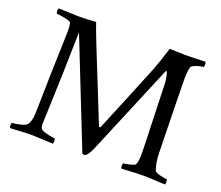

<svg xmlns="http://www.w3.org/2000/svg" viewBox="-112 -822 1134 987"><g transform="rotate(20 455.5 -329.0)"><path d="M23.9 -12.2Q23.9 -16.6 25.6 -21.2Q27.3 -25.9 28.8 -25.9Q42.5 -25.9 70.3 -32.2Q98.1 -38.6 106 -47.9Q113.8 -55.7 118.2 -71.3Q122.6 -86.9 123.5 -99.1Q124.5 -111.3 125 -134.8Q126.5 -238.8 129.4 -339.8Q132.3 -440.9 134.3 -498.5Q136.2 -556.2 136.2 -571.8Q136.2 -594.7 131.8 -611.8Q128.4 -619.1 97.7 -625.5Q66.9 -631.8 53.2 -631.8Q51.8 -631.8 50.3 -637.2Q48.8 -642.6 48.8 -647Q48.8 -659.2 53.2 -661.1Q72.3 -660.6 106 -658.9Q139.6 -657.2 165 -657.2Q180.2 -657.2 197.3 -658Q214.4 -658.7 232.2 -659.7Q250 -660.6 256.8 -661.1Q265.1 -633.8 297.6 -551.8Q330.1 -469.7 379.4 -347.9Q428.7 -226.1 454.1 -161.1Q455.1 -159.2 459 -159.2Q462.4 -159.2 463.9 -163.1Q560.1 -394.5 619.1 -541Q627 -561.5 637 -591.6Q647 -621.6 653.3 -641.6L659.2 -661.1Q671.9 -660.6 702.1 -659.4Q732.4 -658.2 743.2 -658.2Q777.3 -658.2 855 -661.1Q857.9 -655.3 857.9 -647Q857.9 -631.8 853 -631.8H850.1Q839.4 -631.8 821.3 -625.7Q803.2 -619.6 793.9 -612.8Q789.1 -608.9 786.1 -587.9Q783.2 -566.9 783.2 -544.9Q783.2 -486.3 791 -140.1Q792.5 -84.5 806.2 -47.9Q810.5 -38.6 836.4 -32.2Q862.3 -25.9 873 -25.9Q877 -25.9 877 -12.2Q877 -2.9 875 2.9Q774.9 -2 755.9 -2Q735.4 -2 717 -1.2Q698.7 -0.5 675.8 1Q652.8 2.4 637.2 2.9Q632.8 -1.5 632.8 -13.2Q632.8 -17.6 634.3 -21.7Q635.7 -25.9 637.2 -25.9Q647 -25.9 667.5 -31Q688 -36.1 696.8 -41Q701.2 -43.9 704.6 -58.3Q708 -72.8 708 -84Q708 -88.4 708.3 -99.9Q708.5 -111.3 708.5 -120.8Q708.5 -130.4 708 -137.2L696.8 -488.8Q695.8 -504.9 691.2 -526.4Q686.5 -547.9 682.1 -547.9Q679.7 -547.9 676.8 -540L467.8 -41Q448.7 2 431.2 2Q427.7 2 421.9 0L191.9 -581.1Q190.4 -484.9 186.8 -361.6Q183.1 -238.3 179.9 -157.5Q176.8 -76.7 176.8 -75.2Q176.8 -57.1 183.1 -48.8Q189 -40.5 219 -33.2Q249 -25.9 259.8 -25.9Q264.2 -25.9 264.2 -11.2Q264.2 -2.9 262.2 2.9Q162.1 -2 146 -2Q125.5 -2 107.7 -1.2Q89.8 -0.5 67.1 1Q44.4 2.4 28.8 2.9Q23.9 -2 23.9 -12.2Z"/></g></svg>

Font: Crimson
Style: Roman
Weight: 400
Version: Version 0.8